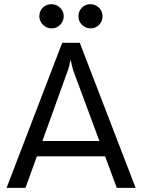

<svg xmlns="http://www.w3.org/2000/svg" viewBox="-20 -907 685 927"><path d="M169.9 -828.6Q169.9 -853.5 186.8 -870.1Q203.6 -886.7 228 -886.7Q252.4 -886.7 270 -869.9Q287.6 -853 287.6 -828.6Q287.6 -813 279.5 -799.3Q271.5 -785.6 258.3 -777.8Q245.1 -770 229.5 -770Q213.4 -770 199.7 -778.1Q186 -786.1 178 -799.6Q169.9 -813 169.9 -828.6ZM358.9 -828.6Q358.9 -853.5 375.5 -870.1Q392.1 -886.7 416 -886.7Q440.4 -886.7 457.8 -869.9Q475.1 -853 475.1 -828.6Q475.1 -804.2 458.5 -787.1Q441.9 -770 417 -770Q393.1 -770 376 -786.9Q358.9 -803.7 358.9 -828.6ZM487.3 -152.3H158.2L103 0H11.7L280.3 -700.2H365.2L634.8 0H543.9ZM460 -226.1 333 -568.4Q331.1 -576.2 327.6 -590.1Q324.2 -604 321.8 -615.2H319.8Q318.8 -607.9 314.5 -590.3Q310.1 -572.8 308.1 -568.4L184.6 -226.1Z"/></svg>

Font: Selawik
Style: Regular
Weight: 400
Designer: Aaron Bell
Foundry: Microsoft Corporation
Version: Version 1.01